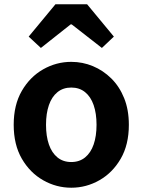

<svg xmlns="http://www.w3.org/2000/svg" viewBox="-20 -863 666 897"><path d="M313 14Q243 14 181.5 -21Q120 -56 82 -121.5Q44 -187 44 -280Q44 -373 82 -438.5Q120 -504 181.5 -539Q243 -574 313 -574Q366 -574 414 -554Q462 -534 500 -496.5Q538 -459 560 -404.5Q582 -350 582 -280Q582 -187 544 -121.5Q506 -56 444.5 -21Q383 14 313 14ZM313 -106Q351 -106 377.5 -127.5Q404 -149 417.5 -188Q431 -227 431 -280Q431 -333 417.5 -372Q404 -411 377.5 -432.5Q351 -454 313 -454Q275 -454 248.5 -432.5Q222 -411 208.5 -372Q195 -333 195 -280Q195 -227 208.5 -188Q222 -149 248.5 -127.5Q275 -106 313 -106ZM114 -692 239 -843H387L512 -692L456 -639L315 -749H310L171 -639Z"/></svg>

Font: Noto Sans JP Thin
Style: Bold
Weight: 700
Version: Version 2.004-H2;hotconv 1.0.118;makeotfexe 2.5.65603